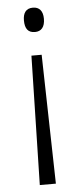

<svg xmlns="http://www.w3.org/2000/svg" viewBox="-53 -566 330 785"><g transform="rotate(-5 112.0 -173.5)"><path d="M154 -487C154 -519 139 -536 113 -536C84 -536 72 -517 72 -487C72 -453 85 -436 113 -436C139 -436 154 -453 154 -487ZM90 -341 78 189H144L132 -341Z"/></g></svg>

Font: Noto Sans Malayalam Condensed Light
Style: Regular
Weight: 300
Width: 3
Designer: Jelle Bosma - Monotype Design Team
Foundry: Monotype Imaging Inc.
Version: Version 2.104